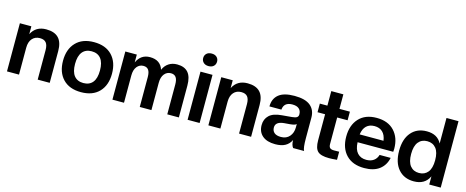

<svg xmlns="http://www.w3.org/2000/svg" viewBox="-39 -1353 4821 1988"><g transform="rotate(15 2371.5 -358.5)"><path d="M504.9 0H376V-315.9Q376 -369.1 355.2 -395Q334.5 -420.9 288.1 -420.9Q236.8 -420.9 206.3 -385.7Q175.8 -350.6 175.8 -288.1V0H46.9V-516.1H169.9V-432.1Q217.3 -525.9 328.1 -525.9Q417 -525.9 460.9 -480.2Q504.9 -434.6 504.9 -340.8Z M840.8 9.8Q716.3 9.8 647.5 -62Q578.6 -133.8 578.6 -257.8Q578.6 -381.3 647.5 -453.6Q716.3 -525.9 840.8 -525.9Q965.8 -525.9 1034.7 -453.6Q1103.5 -381.3 1103.5 -257.8Q1103.5 -133.8 1034.7 -62Q965.8 9.8 840.8 9.8ZM840.8 -87.9Q905.8 -87.9 940.2 -130.6Q974.6 -173.3 974.6 -257.8Q974.6 -342.3 940.2 -385.3Q905.8 -428.2 840.8 -428.2Q776.4 -428.2 741.9 -385.3Q707.5 -342.3 707.5 -257.8Q707.5 -173.3 741.9 -130.6Q776.4 -87.9 840.8 -87.9Z M1889.2 0H1765.1V-319.8Q1765.1 -371.6 1747.3 -396.2Q1729.5 -420.9 1692.4 -420.9Q1649.9 -420.9 1622.6 -387Q1595.2 -353 1595.2 -292V0H1470.2V-319.8Q1470.2 -371.6 1452.6 -396.2Q1435.1 -420.9 1398.4 -420.9Q1356 -420.9 1328.6 -387Q1301.3 -353 1301.3 -292V0H1177.2V-516.1H1300.3V-432.1Q1342.8 -525.9 1440.4 -525.9Q1552.2 -525.9 1583.5 -429.2Q1603 -475.1 1641.1 -500.5Q1679.2 -525.9 1731.4 -525.9Q1811 -525.9 1850.1 -480.2Q1889.2 -434.6 1889.2 -340.8Z M2111.8 0H1982.9V-516.1H2111.8ZM2047.9 -727.1Q2082.5 -727.1 2102.3 -708.3Q2122.1 -689.5 2122.1 -660.2Q2122.1 -630.4 2102.3 -611.6Q2082.5 -592.8 2047.9 -592.8Q2013.2 -592.8 1993.2 -611.8Q1973.1 -630.9 1973.1 -660.2Q1973.1 -689.5 1992.9 -708.3Q2012.7 -727.1 2047.9 -727.1Z M2663.6 0H2534.7V-315.9Q2534.7 -369.1 2513.9 -395Q2493.2 -420.9 2446.8 -420.9Q2395.5 -420.9 2365 -385.7Q2334.5 -350.6 2334.5 -288.1V0H2205.6V-516.1H2328.6V-432.1Q2376 -525.9 2486.8 -525.9Q2575.7 -525.9 2619.6 -480.2Q2663.6 -434.6 2663.6 -340.8Z M2923.3 9.8Q2834 9.8 2785.6 -31.7Q2737.3 -73.2 2737.3 -146Q2737.3 -210 2779.8 -250.5Q2822.3 -291 2914.6 -297.9L3019.5 -307.1Q3057.1 -310.5 3071.8 -321.3Q3086.4 -332 3086.4 -353Q3086.4 -391.6 3062.5 -412.8Q3038.6 -434.1 2991.2 -434.1Q2900.9 -434.1 2893.6 -353H2765.6Q2765.6 -435.1 2820.3 -480.5Q2875 -525.9 2990.2 -525.9Q3105.5 -525.9 3160.4 -480.5Q3215.3 -435.1 3215.3 -353V-131.8Q3215.3 -28.3 3231.4 0H3114.3Q3092.3 -27.8 3092.3 -80.1Q3070.3 -35.2 3029.3 -12.7Q2988.3 9.8 2923.3 9.8ZM2961.4 -78.1Q3019.5 -78.1 3053 -116.7Q3086.4 -155.3 3086.4 -213.9V-250Q3074.2 -234.9 3018.6 -230L2957.5 -225.1Q2866.2 -216.8 2866.2 -154.8Q2866.2 -119.1 2889.9 -98.6Q2913.6 -78.1 2961.4 -78.1Z M3499.5 4.9Q3411.1 4.9 3377.2 -27.6Q3343.3 -60.1 3343.3 -145V-423.8H3262.2V-516.1H3343.3V-671.9H3472.7V-516.1H3584.5V-423.8H3472.7V-140.1Q3472.7 -110.4 3485.8 -98.1Q3499 -85.9 3530.3 -85.9L3584.5 -86.9V0Q3531.7 4.9 3499.5 4.9Z M3876.5 9.8Q3752 9.8 3683.1 -62Q3614.3 -133.8 3614.3 -257.8Q3614.3 -379.9 3681.4 -452.9Q3748.5 -525.9 3870.6 -525.9Q3992.7 -525.9 4060.1 -453.6Q4127.4 -381.3 4127.4 -264.2Q4127.4 -255.4 4125.5 -231H3743.2Q3746.1 -154.3 3780.8 -116.2Q3815.4 -78.1 3876.5 -78.1Q3923.8 -78.1 3954.8 -100.3Q3985.8 -122.6 3997.6 -163.1H4116.2Q4099.1 -81.5 4038.8 -35.9Q3978.5 9.8 3876.5 9.8ZM3743.2 -314.9H3998.5Q3990.2 -376 3957.3 -407Q3924.3 -438 3870.6 -438Q3816.9 -438 3784.2 -407Q3751.5 -376 3743.2 -314.9Z M4408.2 9.8Q4303.2 9.8 4242.2 -61Q4181.2 -131.8 4181.2 -257.8Q4181.2 -383.8 4242.2 -454.8Q4303.2 -525.9 4408.2 -525.9Q4522.5 -525.9 4567.4 -438V-711.9H4696.3V0H4573.2V-87.9Q4527.8 9.8 4408.2 9.8ZM4438.5 -87.9Q4498.5 -87.9 4533 -130.1Q4567.4 -172.4 4567.4 -257.8Q4567.4 -343.8 4533 -386Q4498.5 -428.2 4438.5 -428.2Q4378.9 -428.2 4344.5 -385.7Q4310.1 -343.3 4310.1 -257.8Q4310.1 -172.4 4344.5 -130.1Q4378.9 -87.9 4438.5 -87.9Z"/></g></svg>

Font: Creato Display
Style: Bold
Weight: 700
Version: Version 1.000